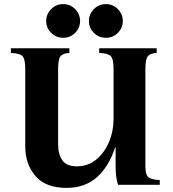

<svg xmlns="http://www.w3.org/2000/svg" viewBox="-20 -900 841 935"><path d="M304 15Q203 15 153 -42.5Q103 -100 103 -188V-565Q103 -614 88.5 -627.5Q74 -641 33 -642V-665H318V-642Q289 -641 276 -627.5Q263 -614 263 -565V-198Q263 -149 283.5 -119.5Q304 -90 354 -90Q408 -90 448 -122.5Q488 -155 510.5 -208Q533 -261 533 -322V-565Q533 -614 518.5 -627.5Q504 -641 463 -642V-665H743V-642Q714 -641 701 -627.5Q688 -614 688 -565V-90Q688 -49 703 -37Q718 -25 758 -23V0H555Q549 -16 546 -38.5Q543 -61 543 -100V-183H541Q510 -88 451.5 -36.5Q393 15 304 15ZM288 -716Q253 -716 229 -740Q205 -764 205 -798Q205 -831 229 -855.5Q253 -880 288 -880Q322 -880 346 -855.5Q370 -831 370 -798Q370 -764 346 -740Q322 -716 288 -716ZM496 -716Q461 -716 437 -740Q413 -764 413 -798Q413 -831 437 -855.5Q461 -880 496 -880Q530 -880 554 -855.5Q578 -831 578 -798Q578 -764 554 -740Q530 -716 496 -716Z"/></svg>

Font: Bona Nova
Style: Bold
Weight: 700
Designer: Mateusz Machalski
Foundry: Capitalics
Version: Version 4.001; ttfautohint (v1.8.3)